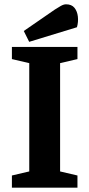

<svg xmlns="http://www.w3.org/2000/svg" viewBox="-20 -864 412 884"><path d="M34.8 0V-56L114.7 -74.7V-573.3L34.8 -592V-648H336.6V-592L256.7 -573.3V-74.7L336.6 -56V0ZM114.4 -671.4 89.5 -721.3 232.4 -819.9Q245.4 -828.3 259.3 -836.3Q273.1 -844.2 284 -844.2Q309.7 -844.2 322.7 -828.2Q335.7 -812.2 338.5 -787.8Q341.3 -763.4 334.3 -738.6Z"/></svg>

Font: Faustina Light
Style: Regular
Weight: 300
Designer: Alfonso Garcia
Foundry: http://www.omnibus-type.com
Version: Version 1.200